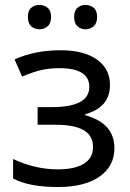

<svg xmlns="http://www.w3.org/2000/svg" viewBox="-20 -750 530 780"><path d="M190.9 -314.9Q342.8 -314.9 342.8 -397Q342.8 -473.1 221.2 -473.1Q182.6 -473.1 149.4 -465.8Q116.2 -458.5 69.8 -439L39.1 -508.8Q122.6 -545.9 226.1 -545.9Q320.3 -545.9 373.5 -508.3Q426.8 -470.7 426.8 -404.8Q426.8 -313.5 326.2 -286.1V-282.2Q387.2 -264.6 416 -231.4Q444.8 -198.2 444.8 -147.9Q444.8 -74.2 383.8 -32.2Q322.8 9.8 215.8 9.8Q97.7 9.8 33.2 -24.9V-104Q122.6 -62 214.8 -62Q283.7 -62 320.8 -85Q357.9 -107.9 357.9 -152.8Q357.9 -198.7 320.3 -220.9Q282.7 -243.2 205.1 -243.2H132.8V-314.9ZM327.1 -730Q346.2 -730 360.4 -718.5Q374.5 -707 374.5 -681.2Q374.5 -655.3 360.4 -643.1Q346.2 -630.9 327.1 -630.9Q308.6 -630.9 294.9 -643.1Q281.2 -655.3 281.2 -681.2Q281.2 -707 294.9 -718.5Q308.6 -730 327.1 -730ZM140.1 -730Q159.2 -730 173.3 -718.5Q187.5 -707 187.5 -681.2Q187.5 -655.3 173.3 -643.1Q159.2 -630.9 140.1 -630.9Q120.6 -630.9 106.9 -643.1Q93.3 -655.3 93.3 -681.2Q93.3 -707 106.9 -718.5Q120.6 -730 140.1 -730Z"/></svg>

Font: NotoSans
Style: Regular
Weight: 400
Designer: Monotype Design team
Foundry: Monotype Imaging Inc.
Version: Version 1.04; ttfautohint (v1.4.1)